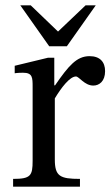

<svg xmlns="http://www.w3.org/2000/svg" viewBox="-20 -698 420 718"><path d="M279 0V-29C204 -29 185 -39 185 -102V-330C209 -370 241 -412 264 -412C276 -412 296 -378 329 -378C351 -378 373 -394 373 -432C373 -466 354 -488 315 -488C267 -488 237 -453 186 -379H183V-482H159L35 -452V-424C35 -424 46 -426 66 -426C102 -426 102 -408 102 -372V-97C102 -41 95 -29 29 -29V0ZM230 -525 338 -678H300L197 -580L95 -678H56L164 -525Z"/></svg>

Font: STIX Two Text
Style: Regular
Weight: 400
Designer: Ross Mills, John Hudson & Paul Hanslow, Tiro Typeworks Ltd; with prior portions MicroPress Inc., and Coen Hoffman.
Foundry: Tiro Typeworks Ltd
Version: Version 2.13 b171